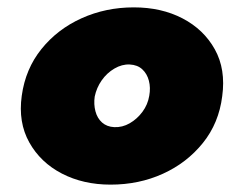

<svg xmlns="http://www.w3.org/2000/svg" viewBox="-20 -491 638 521"><path d="M39 -231Q29 -159 59.5 -104.5Q90 -50 148 -20Q206 10 280 10Q357 10 422 -19.5Q487 -49 530.5 -103Q574 -157 583 -230Q593 -303 563 -357Q533 -411 475.5 -441Q418 -471 343 -471Q267 -471 201.5 -441.5Q136 -412 92.5 -358Q49 -304 39 -231ZM237 -229Q242 -253 256 -273Q270 -293 290.5 -305Q311 -317 332 -316Q353 -315 366 -303Q379 -291 384 -272Q389 -253 385 -231Q381 -207 366.5 -187.5Q352 -168 332 -156.5Q312 -145 290 -146Q270 -147 257 -158.5Q244 -170 239 -189Q234 -208 237 -229Z"/></svg>

Font: Jost Black
Style: Italic
Weight: 900
Italic angle: -5°
Version: Version 3.710